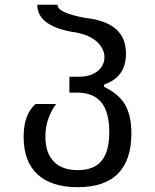

<svg xmlns="http://www.w3.org/2000/svg" viewBox="-20 -777 642 797"><path d="M525.4 -223.1Q525.4 -297.9 498.5 -343.3Q484.9 -366.2 463.6 -384Q442.4 -401.9 412.1 -416.5V-426.3Q502.9 -456.5 502.9 -554.2Q502.9 -620.1 461.2 -656.5Q419.4 -692.9 335.4 -702.6Q218.8 -722.7 218.8 -757.3H134.8Q134.8 -671.4 277.3 -645Q344.2 -636.7 380.9 -605Q397 -590.8 405.3 -573.7Q413.6 -556.6 413.6 -539.6Q413.6 -523.4 406.7 -508.8Q399.9 -494.1 386.7 -482.9Q357.4 -458.5 308.1 -458.5H268.1V-392.6H298.8Q367.2 -392.6 400.4 -352.3Q433.6 -312 433.6 -229Q433.6 -148.4 401.9 -109.6Q370.1 -70.8 303.2 -70.8Q238.3 -70.8 203.4 -106.2Q168.5 -141.6 168.5 -210.4Q168.5 -284.7 212.9 -345.2H127.4Q78.1 -301.8 78.1 -209.5Q78.1 -106 136 -53Q193.8 0 302.2 0Q414.6 0 470 -56.6Q525.4 -113.3 525.4 -223.1Z"/></svg>

Font: Hack Dev
Style: Regular
Weight: 400
Designer: Christopher Simpkins
Foundry: Christopher Simpkins
Version: Version 2.0315